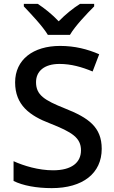

<svg xmlns="http://www.w3.org/2000/svg" viewBox="-20 -961 590 991"><path d="M227 -781H341C367 -826 429 -891 466 -928V-941H393C358 -919 318 -887 283 -851C249 -887 210 -918 175 -941H103V-928C139 -890 200 -826 227 -781ZM505 -193C505 -305 437 -353 316 -401C208 -444 166 -471 166 -537C166 -593 208 -631 287 -631C347 -631 403 -615 458 -592L492 -681C432 -707 367 -724 290 -724C151 -724 58 -653 58 -536C58 -419 133 -364 238 -324C352 -279 398 -250 398 -185C398 -122 350 -82 254 -82C179 -82 103 -105 50 -129V-27C98 -3 169 10 247 10C407 10 505 -66 505 -193Z"/></svg>

Font: Noto Sans Gujarati UI Medium
Style: Regular
Weight: 500
Designer: Jelle Bosma - Monotype Design Team, Universal Thirst
Foundry: Monotype Imaging Inc.
Version: Version 2.106